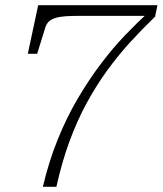

<svg xmlns="http://www.w3.org/2000/svg" viewBox="-20 -658 626 739"><path d="M289 -597H560L554 -613Q509 -572 461.5 -522.5Q414 -473 368 -412Q322 -351 279.5 -279Q237 -207 202.5 -122Q168 -37 145 61H197Q218 -34 247.5 -114Q277 -194 313.5 -261Q350 -328 392 -386Q434 -444 480.5 -495Q527 -546 577 -594L586 -638H127L87 -451H123L155 -554Q160 -568 169 -576Q178 -584 194 -589Q210 -594 233.5 -595.5Q257 -597 289 -597Z"/></svg>

Font: Roboto Serif Thin
Style: Italic
Weight: 250
Italic angle: -10°
Version: Version 1.007